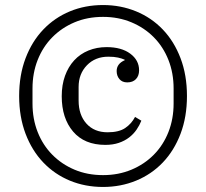

<svg xmlns="http://www.w3.org/2000/svg" viewBox="-20 -730 818 762"><path d="M398 -155Q315 -155 270 -208Q225 -261 225 -348Q225 -393 238 -429Q251 -465 274.5 -490.5Q298 -516 331 -529.5Q364 -543 403 -543Q462 -543 497 -517Q532 -491 532 -451Q532 -429 519.5 -416Q507 -403 485 -403Q465 -403 454 -416Q443 -429 443 -448Q443 -477 475 -491V-493Q464 -498 448.5 -501.5Q433 -505 410 -505Q358 -505 325 -471Q292 -437 292 -385V-331Q292 -274 323 -239.5Q354 -205 407 -205Q452 -205 477 -222Q502 -239 516 -266L541 -251Q534 -233 522 -215.5Q510 -198 492.5 -184.5Q475 -171 451.5 -163Q428 -155 398 -155ZM389 -35Q450 -35 501.5 -56.5Q553 -78 590.5 -116Q628 -154 648.5 -206Q669 -258 669 -319V-379Q669 -440 648.5 -492Q628 -544 590.5 -582Q553 -620 501.5 -641.5Q450 -663 389 -663Q327 -663 276 -641.5Q225 -620 187.5 -582Q150 -544 129.5 -492Q109 -440 109 -379V-319Q109 -258 129.5 -206Q150 -154 187.5 -116Q225 -78 276 -56.5Q327 -35 389 -35ZM389 12Q318 12 257.5 -13Q197 -38 152 -85Q107 -132 81.5 -199Q56 -266 56 -349Q56 -432 81.5 -499Q107 -566 152 -613Q197 -660 257.5 -685Q318 -710 389 -710Q459 -710 520 -685Q581 -660 626 -613Q671 -566 696.5 -499Q722 -432 722 -349Q722 -266 696.5 -199Q671 -132 626 -85Q581 -38 520 -13Q459 12 389 12Z"/></svg>

Font: IBM Plex Serif
Style: Regular
Weight: 400
Designer: Mike Abbink, Paul van der Laan, Pieter van Rosmalen
Foundry: Bold Monday
Version: Version 3.001